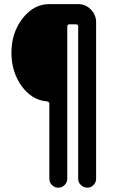

<svg xmlns="http://www.w3.org/2000/svg" viewBox="-20 -750 540 910"><path d="M202.1 -269.5Q130.9 -275.4 82.5 -342.3Q34.2 -409.2 34.2 -500Q34.2 -594.7 86.9 -662.6Q139.6 -730.5 213.9 -730.5H350.6Q385.7 -730.5 410.6 -705.1Q435.5 -679.7 435.5 -644.5V97.7Q435.5 114.3 423.3 127Q411.1 139.6 394 139.6Q377 139.6 363.8 127.4Q350.6 115.2 350.6 97.7V-624Q350.6 -634.8 339.8 -634.8H309.6Q298.8 -634.8 298.8 -624V97.7Q298.8 114.3 286.1 127Q273.4 139.6 256.3 139.6Q239.3 139.6 226.6 127.4Q213.9 115.2 213.9 97.7V-258.8Q213.9 -267.6 202.1 -269.5Z"/></svg>

Font: Rounded-X Mgen+ 1m medium
Style: Regular
Weight: 500
Designer: [Source Han Sans]
Ryoko NISHIZUKA  (kana & ideographs); Paul D. Hunt (Latin, Greek & Cyrillic); Wenlong ZHANG  (bopomofo
Version: Version 1.059.20150602